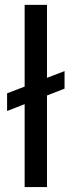

<svg xmlns="http://www.w3.org/2000/svg" viewBox="-20 -760 291 780"><path d="M8.8 -380.9 80.1 -408.2V-740.2H170.9V-443.8L242.2 -471.2V-399.9L170.9 -372.1V0H80.1V-336.9L8.8 -309.1Z"/></svg>

Font: PoppinsZ
Style: Regular
Weight: 400
Designer: Ninad Kale (Devanagari), Jonny Pinhorn (Latin)
Foundry: Indian Type Foundry
Version: Version 3.002;FEAKit 1.0